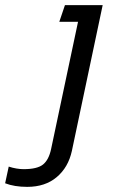

<svg xmlns="http://www.w3.org/2000/svg" viewBox="-134 -494 447 748"><path d="M-28 234Q-78 234 -114 220L-100 155Q-85 160 -70 162.5Q-55 165 -42 165Q11 165 33.5 147Q56 129 65 87L170 -409H97L119 -474H266L146 94Q132 158 87 196Q42 234 -28 234Z"/></svg>

Font: Kanit Light
Style: Italic
Weight: 300
Italic angle: -12°
Designer: Katatrad Team
Foundry: CadsonDemak
Version: Version 2.000; ttfautohint (v1.8.3)